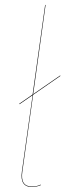

<svg xmlns="http://www.w3.org/2000/svg" viewBox="-20 -750 266 779"><path d="M109.9 6.8Q129.4 6.8 145 -1L146 1Q127.9 8.8 109.9 8.8Q59.6 8.8 68.8 -54.2L112.3 -363.8L59.1 -327.1L58.1 -329.1L112.3 -366.7L163.1 -730H165L114.7 -368.2L224.1 -443.8L225.1 -441.9L114.3 -365.2L70.8 -54.2Q61.5 6.8 109.9 6.8Z"/></svg>

Font: Fira Sans Compressed Two
Style: Italic
Weight: 100
Width: 3
Italic angle: -8°
Designer: Carrois Corporate & Edenspiekermann AG
Foundry: Carrois Corporate GbR & Edenspiekermann AG
Version: Version 4.203;PS 004.203;hotconv 1.0.88;makeotf.lib2.5.64775